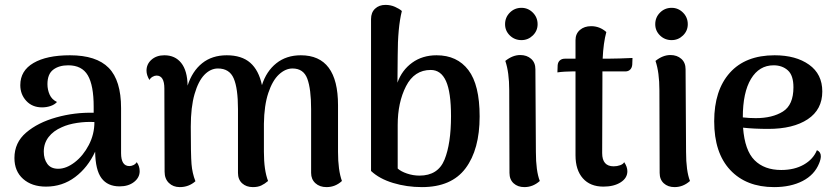

<svg xmlns="http://www.w3.org/2000/svg" viewBox="-20 -752 3420 785"><path d="M551 -52Q551 -26 528 -8Q505 10 469 10Q420 10 395 -23.5Q370 -57 369 -132Q339 -67 287 -28Q235 11 168 11Q110 11 74.5 -20.5Q39 -52 39 -106Q39 -169 87 -210Q135 -251 210 -272Q285 -293 363 -291V-316Q363 -403 339 -444Q315 -485 259 -485Q221 -485 197.5 -467Q174 -449 174 -408Q174 -385 183 -365Q192 -345 213 -335Q203 -324 186.5 -318.5Q170 -313 152 -313Q112 -313 87.5 -339.5Q63 -366 63 -404Q63 -463 117 -494.5Q171 -526 266 -526Q374 -526 424.5 -474.5Q475 -423 475 -310V-126Q475 -73 509 -73Q517 -73 525.5 -77Q534 -81 539 -89Q551 -73 551 -52ZM366 -253Q331 -255 295 -249.5Q259 -244 233 -232Q198 -217 178.5 -191.5Q159 -166 159 -132Q159 -102 173.5 -82Q188 -62 218 -62Q251 -62 285.5 -88.5Q320 -115 343 -159Q366 -203 366 -253Z M1378 -12Q1351 13 1315 13Q1287 13 1269.5 -3Q1252 -19 1252 -45V-306Q1252 -388 1236.5 -430Q1221 -472 1176 -472Q1147 -472 1120.5 -447.5Q1094 -423 1077 -372Q1060 -321 1059 -246V-131Q1059 -56 1076 -12Q1062 0 1048 6.5Q1034 13 1014 13Q987 13 970 -2.5Q953 -18 953 -45V-306Q953 -391 935.5 -431.5Q918 -472 871 -472Q841 -472 816 -446.5Q791 -421 775.5 -367.5Q760 -314 760 -234Q760 -119 763 -81.5Q766 -44 779 -11Q752 13 715 13Q688 13 670.5 -4Q653 -21 653 -50L652 -390Q652 -443 620 -443Q612 -443 603.5 -438Q595 -433 591 -425Q579 -445 579 -463Q579 -490 599.5 -508Q620 -526 652 -526Q696 -526 721 -494.5Q746 -463 747 -402Q766 -461 806.5 -493.5Q847 -526 907 -526Q968 -526 1003 -495.5Q1038 -465 1051 -404Q1069 -461 1110 -493.5Q1151 -526 1210 -526Q1362 -526 1362 -322V-131Q1362 -56 1378 -12Z M1497 -53V-674Q1497 -701 1513.5 -716.5Q1530 -732 1556 -732Q1577 -732 1595 -724Q1613 -716 1623 -707Q1606 -639 1606 -524L1605 -414Q1623 -465 1665 -495.5Q1707 -526 1765 -526Q1849 -526 1895 -465.5Q1941 -405 1941 -276Q1941 -141 1883.5 -64Q1826 13 1705 13Q1643 13 1587 -4Q1531 -21 1497 -53ZM1824 -277Q1824 -375 1803.5 -420.5Q1783 -466 1741 -466Q1674 -466 1640 -399.5Q1606 -333 1606 -241V-63Q1619 -51 1644 -42.5Q1669 -34 1695 -34Q1771 -34 1797.5 -99.5Q1824 -165 1824 -277Z M2045 -653Q2045 -681 2064.5 -700.5Q2084 -720 2112 -720Q2139 -720 2158.5 -700.5Q2178 -681 2178 -653Q2178 -626 2158.5 -607Q2139 -588 2112 -588Q2084 -588 2064.5 -607Q2045 -626 2045 -653ZM2187 -12Q2159 13 2124 13Q2097 13 2080 -2.5Q2063 -18 2063 -45L2062 -383Q2062 -456 2046 -503Q2076 -527 2107 -527Q2134 -527 2151.5 -511.5Q2169 -496 2169 -469L2171 -131Q2171 -53 2187 -12Z M2566 -515 2565 -488Q2564 -475 2556.5 -467.5Q2549 -460 2537 -460H2443V-427L2442 -126Q2442 -72 2489 -72Q2503 -72 2515.5 -76.5Q2528 -81 2532 -89Q2545 -70 2545 -52Q2545 -24 2517.5 -6.5Q2490 11 2447 11Q2393 11 2363 -23Q2333 -57 2333 -117V-460H2319Q2306 -460 2289 -459Q2272 -458 2259 -456L2260 -485Q2261 -498 2269 -505Q2277 -512 2289 -512H2333V-588Q2333 -614 2351 -629.5Q2369 -645 2397 -645Q2432 -645 2459 -621Q2447 -577 2444 -512H2462Q2481 -512 2514 -513Q2547 -514 2566 -515Z M2659 -653Q2659 -681 2678.5 -700.5Q2698 -720 2726 -720Q2753 -720 2772.5 -700.5Q2792 -681 2792 -653Q2792 -626 2772.5 -607Q2753 -588 2726 -588Q2698 -588 2678.5 -607Q2659 -626 2659 -653ZM2801 -12Q2773 13 2738 13Q2711 13 2694 -2.5Q2677 -18 2677 -45L2676 -383Q2676 -456 2660 -503Q2690 -527 2721 -527Q2748 -527 2765.5 -511.5Q2783 -496 2783 -469L2785 -131Q2785 -53 2801 -12Z M3336 -113Q3336 -101 3329 -84Q3310 -37 3261.5 -12Q3213 13 3145 13Q3031 13 2965.5 -57Q2900 -127 2900 -256Q2900 -383 2964 -454.5Q3028 -526 3147 -526Q3234 -526 3288 -487.5Q3342 -449 3342 -378Q3342 -304 3282.5 -264.5Q3223 -225 3121 -225Q3063 -225 3018 -230Q3025 -137 3065 -97Q3105 -57 3174 -57Q3228 -57 3266.5 -79Q3305 -101 3320 -138Q3336 -131 3336 -113ZM3017 -272Q3043 -269 3070 -269Q3138 -269 3181 -296Q3224 -323 3224 -395Q3224 -444 3201 -464.5Q3178 -485 3143 -485Q3084 -485 3050.5 -429.5Q3017 -374 3017 -272Z"/></svg>

Font: Arima Madurai
Style: Bold
Weight: 700
Designer: Joana Correia and Natanael Gama
Foundry: NDISCOVER
Version: Version 1.019